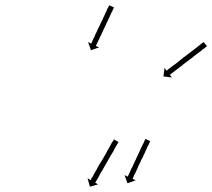

<svg xmlns="http://www.w3.org/2000/svg" viewBox="-20 -569 803 726"><path d="M410 -539Q409 -537 408 -534Q407 -533 406 -531Q405 -529 405 -527Q403 -525 402 -522.5Q401 -520 400 -518Q398 -514 395 -507Q394 -504 392.5 -501Q391 -498 389 -495Q388 -491 386.5 -488Q385 -485 383 -482Q380 -476 377 -468Q375 -465 373.5 -461.5Q372 -458 370 -454Q369 -451 367.5 -448Q366 -445 364 -441Q361 -433 358 -429Q357 -426 356 -423.5Q355 -421 353 -418Q352 -416 351 -413.5Q350 -411 349 -409Q348 -407 347 -405Q346 -403 346 -402Q344 -399 343 -397Q343 -396 343 -395L355 -390L324 -379L313 -410L325 -404Q325 -404 325 -406Q326 -407 326.5 -408Q327 -409 328 -410Q328 -412 329 -414Q330 -416 331 -417Q333 -421 335 -427Q337 -429 338 -432Q339 -435 340 -438Q343 -442 346 -450Q349 -456 352 -463Q354 -466 355.5 -469.5Q357 -473 359 -477Q361 -482 365 -490Q367 -493 368.5 -496.5Q370 -500 371 -503Q373 -506 374 -509Q375 -512 377 -515Q378 -518 379.5 -521Q381 -524 382 -526Q383 -529 384 -531Q385 -533 386 -536Q387 -537 388 -539Q389 -541 390 -543Q391 -545 392 -547Q392 -548 393 -549L411 -541Q411 -540 410 -539ZM761 -393Q760 -393 757 -390Q753 -387 750 -384Q747 -383 745 -381Q743 -379 741 -377Q738 -375 735.5 -373Q733 -371 730 -369Q727 -367 724 -364.5Q721 -362 718 -360Q715 -358 712 -355.5Q709 -353 706 -350Q702 -348 699 -345.5Q696 -343 693 -340Q689 -338 686 -335.5Q683 -333 679 -330Q676 -328 673 -325.5Q670 -323 667 -320Q664 -318 661 -316Q658 -314 655 -311Q652 -309 649.5 -307Q647 -305 644 -303Q642 -301 640 -299.5Q638 -298 635 -296Q634 -295 632 -293.5Q630 -292 628 -291Q625 -288 624 -287Q623 -287 622 -286L630 -276L598 -280L602 -312L610 -302Q611 -302 611 -302.5Q611 -303 612 -303Q613 -304 616 -307Q618 -308 619.5 -309.5Q621 -311 623 -312Q625 -314 627.5 -315.5Q630 -317 632 -319Q637 -322 643 -327Q646 -329 649 -331.5Q652 -334 655 -336Q658 -339 661 -341.5Q664 -344 667 -346Q670 -349 673.5 -351.5Q677 -354 680 -356Q684 -359 687 -361.5Q690 -364 693 -366Q697 -369 700 -371.5Q703 -374 706 -376Q709 -378 712 -380.5Q715 -383 718 -385Q723 -389 728 -393Q733 -397 737 -400Q742 -404 744 -406Q745 -406 746.5 -407Q748 -408 749 -409Q751 -410 750 -410L763 -394Q762 -394 761 -393ZM547 -34Q547 -32 546.5 -31Q546 -30 545 -29Q544 -27 543.5 -25.5Q543 -24 542 -22Q540 -19 537 -13Q536 -10 535 -7.5Q534 -5 532 -2Q531 1 529.5 4Q528 7 527 10Q525 13 523.5 16.5Q522 20 521 23Q519 26 517.5 29.5Q516 33 514 36Q513 39 511.5 42.5Q510 46 508 49Q505 56 502 62Q499 68 497 74Q495 77 494 79.5Q493 82 492 85Q490 87 489 89.5Q488 92 487 94Q486 96 485.5 97.5Q485 99 484 101Q483 104 482 106Q481 107 481 107L493 113L462 124L451 93L463 99Q463 98 463.5 98Q464 98 464 97Q464 96 464.5 95Q465 94 466 93Q467 91 467.5 89Q468 87 469 86Q471 83 473 77Q477 69 478 66Q480 63 481.5 60Q483 57 484 54Q487 47 490 41Q494 34 496 28Q498 24 499.5 21Q501 18 503 14Q504 11 505.5 8Q507 5 509 1Q510 -2 511.5 -5Q513 -8 514 -11Q516 -13 517 -16Q518 -19 519 -21Q520 -24 521.5 -26Q523 -28 524 -30Q524 -32 525 -34Q526 -36 527 -37Q527 -39 527.5 -40Q528 -41 529 -42Q529 -42 529.5 -42.5Q530 -43 530 -44L548 -35Q548 -35 547 -34ZM427 -30Q426 -28 424 -25Q422 -22 420 -18Q417 -13 414 -8Q411 -3 408 4Q404 10 400 17Q396 24 392 31Q388 38 384 45Q380 52 376 59Q372 66 368 73Q364 80 360 86Q357 92 354 98Q351 103 348 108Q346 112 344 115Q342 118 341 120Q340 121 340 122L351 128L320 137L311 105L323 112Q323 111 324 110Q325 108 326 105Q328 102 331 98Q333 93 336 88Q340 82 343 76Q347 70 350 63Q354 57 358 49Q363 42 367 35Q371 28 375 21Q379 13 383 7Q386 0 390 -6Q394 -12 397 -18Q400 -23 402 -28Q405 -32 407 -35Q409 -38 410 -40Q410 -41 411 -42L428 -32Q427 -30 427 -30Z"/></svg>

Font: FRB American Cursive Just Arrows Black
Style: Bold Italic
Weight: 900
Italic angle: -25°
Version: Version 2.0;Modular Font Editor K font №1